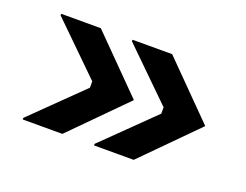

<svg xmlns="http://www.w3.org/2000/svg" viewBox="-64 -543 729 569"><g transform="rotate(20 300.0 -258.5)"><path d="M45 -91.7H170L335 -258.3L170 -425H45V-420L200 -268.3V-248.3L45 -96.7ZM270 -91.7H395L560 -258.3L395 -425H270V-420L425 -268.3V-248.3L270 -96.7Z"/></g></svg>

Font: Familjen Grotesk GF
Style: Bold
Weight: 700
Designer: Anders Wikstroem, Jonas Baeckman, Matilda Gysing, Kristian Moeller
Foundry: Familjen STHLM AB
Version: Version 2.000; Beta; Release 4; Build 6